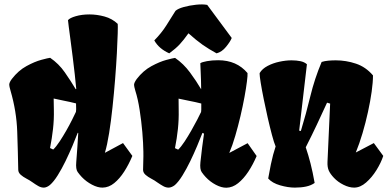

<svg xmlns="http://www.w3.org/2000/svg" viewBox="-20 -854 1785 884"><path d="M183.1 9.8Q169.9 10.3 156.5 2.7Q143.1 -4.9 128.9 -15.1Q116.7 -23.9 101.6 -31.7Q86.4 -39.6 75.4 -49.3Q64.5 -59.1 64 -71.8Q62.5 -154.3 59.3 -247.8Q56.2 -341.3 28.3 -437Q22.5 -457 22.5 -463.9Q22.5 -474.6 34.7 -490.7Q64.5 -529.3 102.1 -549.8Q139.6 -570.3 170.7 -578.6Q201.7 -586.9 210.9 -587.9Q250.5 -561 278.3 -521Q306.2 -481 328.6 -443.4L331.1 -444.3Q328.6 -473.1 324.2 -512Q319.8 -550.8 314.7 -591.8Q309.6 -632.8 304.7 -669.2Q299.8 -705.6 296.6 -730.5Q293.5 -755.4 293 -761.2Q301.3 -771.5 329.1 -779.5Q356.9 -787.6 392.1 -787.6Q425.8 -787.6 460.9 -778.1Q496.1 -768.6 522 -744.1Q522.9 -736.8 522 -700.4Q521 -664.1 518.1 -608.9Q515.1 -553.7 510 -489.3Q504.9 -424.8 498 -360.4Q491.2 -295.9 482.4 -241Q473.6 -186 462.9 -150.4L546.4 -195.3L589.4 -136.2Q573.2 -97.2 552 -64.2Q530.8 -31.2 505.9 -11Q481 9.3 452.6 9.8Q430.2 10.3 403.6 -3.7Q377 -17.6 356.4 -39.1Q347.2 -48.8 337.6 -62Q328.1 -75.2 331.1 -107.9Q334 -145 336.2 -176.5Q338.4 -208 340.3 -241.7L337.9 -242.7Q328.1 -216.8 313.5 -182.1Q298.8 -147.5 281.5 -111.8Q264.2 -76.2 245.8 -46.9Q227.5 -17.6 210 -2.4Q196.3 8.8 183.1 9.8ZM225.1 -165.5Q238.8 -178.7 254.4 -202.4Q270 -226.1 285.2 -252.7Q300.3 -279.3 312 -302.7Q323.7 -326.2 329.6 -338.9Q330.6 -348.6 330.6 -349.1Q330.6 -349.6 330.6 -353.5Q330.6 -357.4 330.1 -377.9Q300.8 -385.3 275.6 -390.1Q250.5 -395 227.1 -400.4L228 -348.1Q229 -303.7 224.1 -260.3Q219.2 -216.8 210.4 -172.4Z M1022.5 10.3Q1000 10.7 973.6 -3.2Q947.3 -17.1 927.2 -38.6Q918 -48.3 908.7 -61.5Q899.4 -74.7 902.8 -107.4Q906.7 -144.5 910.6 -175.3Q914.6 -206.1 919.4 -238.8L912.1 -242.2Q901.9 -216.3 887.5 -181.6Q873 -147 855.7 -111.3Q838.4 -75.7 820.3 -46.4Q802.2 -17.1 785.2 -2Q771.5 8.8 757.8 9.8Q744.6 10.3 731.4 2.9Q718.3 -4.4 703.6 -14.6Q691.9 -23.4 676.8 -31.2Q661.6 -39.1 650.4 -48.8Q639.2 -58.6 638.7 -71.3Q638.7 -81.5 639.6 -108.9Q640.6 -136.2 640.1 -155.8Q639.6 -194.3 635.3 -245.4Q630.9 -296.4 623 -347.4Q615.2 -398.4 603 -436.5Q597.2 -456.5 597.2 -463.4Q597.2 -473.1 609.4 -490.2Q639.2 -528.8 677 -549.3Q714.8 -569.8 745.8 -578.1Q776.9 -586.4 786.1 -587.4Q825.2 -560.5 854.7 -520.5Q884.3 -480.5 906.2 -442.9Q905.8 -486.3 904.1 -518.8Q902.3 -551.3 902.3 -563Q910.2 -568.4 933.1 -572.5Q956.1 -576.7 984.4 -576.7Q1069.8 -576.7 1119.6 -517.6Q1120.6 -508.3 1116.9 -478.8Q1113.3 -449.2 1105.7 -407.7Q1098.1 -366.2 1087.2 -319.6Q1076.2 -272.9 1063.2 -228.5Q1050.3 -184.1 1035.6 -149.9L1120.1 -194.8L1161.6 -135.7Q1145 -96.7 1123.3 -63.7Q1101.6 -30.8 1076.2 -10.5Q1050.8 9.8 1022.5 10.3ZM800.3 -165Q814 -178.2 829.6 -201.9Q845.2 -225.6 860.4 -252.2Q875.5 -278.8 887.7 -302.2Q899.9 -325.7 905.8 -338.4Q906.7 -348.1 906.7 -348.6Q906.7 -349.1 906.7 -353Q906.7 -356.9 906.7 -377.4Q877.4 -384.8 851.6 -389.6Q825.7 -394.5 802.2 -399.9L802.7 -347.7Q803.7 -303.2 799.1 -259.8Q794.4 -216.3 785.6 -171.9ZM759.3 -608.4Q711.4 -629.9 690.4 -668Q723.1 -701.2 745.1 -735.8Q767.1 -770.5 788.1 -804.2Q799.8 -814.5 826.4 -821.8Q853 -829.1 883.1 -832.3Q913.1 -835.4 934.1 -831.5L1046.9 -679.2Q1040.5 -662.6 1021 -638.7Q1001.5 -614.7 977.1 -608.4Q941.4 -627.9 912.8 -647.9Q884.3 -668 847.7 -700.7Q825.2 -668.9 806.9 -649.4Q788.6 -629.9 759.3 -608.4Z M1337.4 9.8Q1306.2 9.8 1269.8 -0.7Q1233.4 -11.2 1214.8 -32.2Q1221.7 -71.8 1227.1 -97.2Q1232.4 -122.6 1237.5 -141.4Q1242.7 -160.2 1249 -179.7Q1241.7 -196.8 1232.2 -232.4Q1222.7 -268.1 1212.6 -312Q1202.6 -356 1194.1 -398.4Q1185.5 -440.9 1180.4 -472.7Q1175.3 -504.4 1175.3 -514.6Q1175.3 -515.6 1175.5 -516.6Q1175.8 -517.6 1175.8 -518.1Q1187.5 -537.6 1212.2 -550.5Q1236.8 -563.5 1266.4 -569.8Q1295.9 -576.2 1322.3 -576.2Q1345.2 -576.2 1363.5 -572.3Q1381.8 -568.4 1393.1 -558.1L1357.4 -252.4L1365.2 -251Q1389.6 -331.1 1408.9 -411.1Q1428.2 -491.2 1460.9 -568.8Q1475.1 -573.2 1491.7 -574.7Q1508.3 -576.2 1525.9 -576.2Q1573.2 -576.2 1618.7 -561Q1664.1 -545.9 1697.3 -506.8Q1697.3 -475.6 1691.2 -431.9Q1685.1 -388.2 1674.3 -338.9Q1663.6 -289.6 1649.2 -241Q1634.8 -192.4 1618.2 -151.9L1701.2 -195.3L1744.6 -136.2Q1734.4 -105 1713.4 -71Q1692.4 -37.1 1665.5 -13.7Q1638.7 9.8 1610.4 9.8Q1587.4 9.8 1561.5 -3.2Q1535.6 -16.1 1517.6 -35.2Q1500.5 -53.2 1493.7 -68.8Q1486.8 -84.5 1487.8 -107.9L1500 -377L1485.8 -381.3Q1461.9 -329.1 1438.5 -279.3Q1415 -229.5 1387.7 -175.8Q1399.9 -140.1 1409.9 -100.8Q1419.9 -61.5 1428.7 -11.7Q1412.1 0 1389.2 4.9Q1366.2 9.8 1337.4 9.8Z"/></svg>

Font: Fruktur
Style: Regular
Weight: 400
Designer: Viktoriya Grabowska, Eben Sorkin
Foundry: Viktoriya Grabowska
Version: Version 1.008; ttfautohint (v1.8.4.7-5d5b)